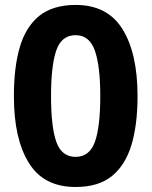

<svg xmlns="http://www.w3.org/2000/svg" viewBox="-20 -745 612 775"><path d="M535.2 -356.9Q535.2 -242.2 510.7 -160.2Q485.8 -78.1 431.6 -34.2Q377 9.8 285.2 9.8Q155.8 9.8 96.2 -87.9Q36.1 -184.6 36.1 -356.9Q36.1 -474.1 60.1 -555.2Q84 -636.7 138.7 -681.2Q194.3 -725.1 285.2 -725.1Q413.6 -725.1 474.1 -627.9Q535.2 -530.3 535.2 -356.9ZM207 -173.3Q228.5 -111.8 285.2 -111.8Q341.3 -111.8 363.3 -172.9Q384.8 -234.4 384.8 -356.9Q384.8 -478.5 362.8 -541Q340.8 -603 285.2 -603Q228 -603 207 -541Q186 -479.5 186 -356.9Q186 -234.4 207 -173.3Z"/></svg>

Font: Droid Sans Thai
Style: Bold
Weight: 700
Designer: Steve Matteson
Foundry: Ascender Corporation
Version: Version 1.00